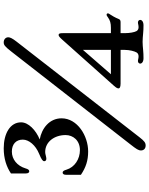

<svg xmlns="http://www.w3.org/2000/svg" viewBox="96 -898 814 1047"><g transform="rotate(-90 503.5 -375.0)"><path d="M206.1 -13.7C206.1 1.5 216.3 11.7 232.9 11.7C248 11.7 257.3 4.9 277.8 -21.5L799.3 -691.9C816.9 -714.4 823.2 -727.5 823.2 -737.3C823.2 -752.4 811 -762.2 795.9 -762.2C781.2 -762.2 773.4 -756.8 744.1 -719.2L240.2 -72.8C212.9 -38.1 206.1 -27.3 206.1 -13.7ZM544.4 -135.7C544.4 -130.9 549.8 -125 569.8 -125H754.4V-102.1C754.4 -75.2 747.1 -49.3 740.7 -38.1C736.8 -30.8 728.5 -26.9 720.2 -26.9C715.3 -26.9 710.4 -27.3 706.5 -28.3C701.7 -29.3 697.8 -30.3 693.8 -30.3C684.6 -30.3 679.7 -23.9 679.7 -18.1C679.7 -8.8 689.5 0 709 0C724.6 0 739.3 -0.5 753.9 -2C769 -3.4 783.7 -4.9 798.3 -4.9C813 -4.9 828.6 -3.4 843.8 -2C858.4 -0.5 873 0 888.7 0C908.2 0 918 -8.8 918 -18.1C918 -23.9 913.1 -30.3 903.8 -30.3C899.9 -30.3 896 -29.3 891.1 -28.3C887.2 -27.3 882.3 -26.9 877.4 -26.9C869.1 -26.9 860.8 -30.8 856.9 -38.1C850.6 -49.3 845.7 -75.2 845.7 -102.1V-125H904.3C914.6 -125 919.9 -127 923.3 -136.2C929.2 -151.9 942.4 -174.8 947.8 -182.1C952.1 -188 953.6 -190.9 953.6 -193.8C953.6 -198.7 950.7 -201.2 945.8 -201.2C941.9 -201.2 939 -199.2 932.6 -194.3C916 -182.1 899.9 -177.7 875 -177.7H845.7V-439.9C845.7 -455.6 843.8 -462.9 835.9 -462.9C829.6 -462.9 822.8 -457 810.1 -442.9L559.6 -162.1C547.4 -148.4 544.4 -142.1 544.4 -135.7ZM621.6 -177.7 754.4 -330.1V-177.7ZM73.2 -341.3C113.3 -314.5 150.4 -301.8 200.7 -301.8C284.7 -301.8 381.3 -359.9 381.3 -446.8C381.3 -512.7 326.7 -555.2 266.1 -565.9C316.9 -586.9 359.4 -627.4 359.4 -667.5C359.4 -728.5 296.4 -762.2 217.8 -762.2C161.6 -762.2 116.7 -747.1 80.6 -722.7V-642.6C80.6 -627.4 86.4 -623 92.8 -623C99.6 -623 104.5 -629.4 108.4 -643.6C122.1 -689 157.7 -717.8 199.7 -717.8C240.2 -717.8 265.1 -695.3 265.1 -658.2C265.1 -624.5 234.4 -588.4 188 -569.3C156.2 -556.2 147.5 -549.3 147.5 -541.5C147.5 -534.7 151.9 -529.8 160.6 -529.8C165 -529.8 172.4 -531.2 177.7 -532.7C185.1 -534.7 191.9 -536.1 197.3 -536.1C254.4 -536.1 290 -484.4 290 -424.8C290 -384.3 261.2 -346.7 208 -346.7C159.2 -346.7 114.7 -375 101.1 -420.4C97.2 -434.6 92.3 -440.9 85.4 -440.9C79.1 -440.9 73.2 -436.5 73.2 -421.4Z"/></g></svg>

Font: Stoke
Style: Light
Weight: 300
Designer: Nicole Fally
Foundry: Nicole Fally
Version: Version 1.001